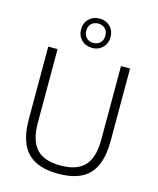

<svg xmlns="http://www.w3.org/2000/svg" viewBox="-142 -1090 982 1196"><g transform="rotate(15 349.0 -492.0)"><path d="M350 9Q259 9 200.5 -21Q142 -51 113.8 -113.5Q85.5 -176 85.5 -273V-740H145.5V-266Q145.5 -151 194.5 -97.5Q243.5 -44 350 -44Q456.5 -44 505.5 -97.5Q554.5 -151 554.5 -266V-740H613V-273Q613 -176 585 -113.5Q557 -51 498.8 -21Q440.5 9 350 9ZM350 -802.5Q309 -802.5 282 -829.5Q255 -856.5 255 -897Q255 -938.5 282 -965Q309 -991.5 350 -991.5Q391.5 -991.5 418.2 -965Q445 -938.5 445 -897Q445 -856.5 418.2 -829.5Q391.5 -802.5 350 -802.5ZM350 -834.5Q377 -834.5 394.2 -851.5Q411.5 -868.5 411.5 -897Q411.5 -926.5 394.2 -943Q377 -959.5 350 -959.5Q323 -959.5 305.8 -943Q288.5 -926.5 288.5 -897Q288.5 -868.5 305.8 -851.5Q323 -834.5 350 -834.5Z"/></g></svg>

Font: Encode Sans SC Condensed Thin Light
Style: Regular
Weight: 300
Version: Version 3.002